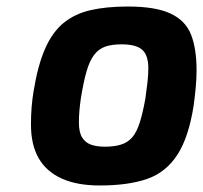

<svg xmlns="http://www.w3.org/2000/svg" viewBox="-20 -563 623 589"><path d="M286 6Q217 6 170 -15Q123 -36 99 -77Q75 -118 75 -181Q75 -210 77 -234.5Q79 -259 83 -283Q96 -363 118.5 -414Q141 -465 175.5 -493Q210 -521 258.5 -532Q307 -543 372 -543Q457 -543 503 -521.5Q549 -500 566 -457Q583 -414 583 -347Q583 -323 580.5 -295.5Q578 -268 574 -239Q559 -142 524 -88Q489 -34 431 -14Q373 6 286 6ZM302 -113Q331 -113 351.5 -119.5Q372 -126 385.5 -141.5Q399 -157 408.5 -186.5Q418 -216 426 -261Q430 -289 432.5 -311.5Q435 -334 435 -354Q435 -394 416 -410.5Q397 -427 353 -427Q323 -427 303 -420Q283 -413 269 -395Q255 -377 245.5 -344Q236 -311 228 -261Q225 -240 223.5 -222Q222 -204 222 -188Q222 -158 231.5 -142Q241 -126 258.5 -119.5Q276 -113 302 -113Z"/></svg>

Font: Exo Thin
Style: Bold Italic
Weight: 700
Italic angle: -9°
Version: Version 2.000